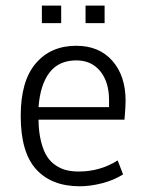

<svg xmlns="http://www.w3.org/2000/svg" viewBox="-20 -649 511 674"><path d="M194.8 -629.4V-567.9H127V-629.4ZM347.2 -629.4V-567.9H280.3V-629.4ZM248 -437Q186.5 -437 153.8 -394.3Q121.1 -351.6 115.2 -272.9H362.8V-297.4Q362.8 -361.3 331.8 -399.2Q300.8 -437 248 -437ZM256.3 -46.9Q331.5 -46.9 393.1 -85.9L412.1 -36.6Q378.9 -16.1 337.9 -5.6Q296.9 4.9 259.8 4.9Q161.1 4.9 106.9 -54.7Q52.7 -114.3 52.7 -242.2Q52.7 -364.7 105.5 -426.5Q158.2 -488.3 247.6 -488.3Q328.1 -488.3 374.5 -435.5Q420.9 -382.8 420.9 -294.9Q420.9 -274.9 417 -229H115.2Q115.7 -185.5 124 -152.6Q132.3 -119.6 145 -99.9Q157.7 -80.1 176.5 -67.9Q195.3 -55.7 214.4 -51.3Q233.4 -46.9 256.3 -46.9Z"/></svg>

Font: Anaheim
Style: Regular
Weight: 400
Designer: vernon adams
Foundry: vernon adams
Version: Version 1.002; ttfautohint (v0.93.5-3d13) -l 8 -r 50 -G 200 